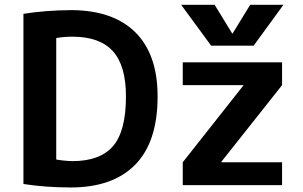

<svg xmlns="http://www.w3.org/2000/svg" viewBox="-20 -783 1281 812"><path d="M963.9 -641.6 1038.1 -762.7H1178.7L1052.7 -589.8H873L746.1 -762.7H887.7L961.9 -641.6ZM916 -96.7H1172.9V0H752.9V-96.7L1008.8 -420.9V-422.9H752.9V-519.5H1172.9V-422.9L916 -98.6ZM646.5 -375Q646.5 -182.6 551.8 -86.4Q457 9.8 279.3 9.8Q171.9 9.8 79.1 -4.9V-724.6Q171.9 -739.3 279.3 -740.2Q457 -740.2 551.8 -647Q646.5 -553.7 646.5 -375ZM512.7 -375Q512.7 -505.9 457 -566.9Q401.4 -627.9 286.1 -627.9Q250 -627.9 217.8 -622.1V-108.4Q250 -102.5 286.1 -101.6Q403.3 -101.6 458 -165Q512.7 -228.5 512.7 -375Z"/></svg>

Font: Mgen+ 1c bold
Style: Bold
Weight: 700
Designer: [Source Han Sans]
Ryoko NISHIZUKA  (kana & ideographs); Paul D. Hunt (Latin, Greek & Cyrillic); Wenlong ZHANG  (bopomofo
Version: Version 1.059.20150602